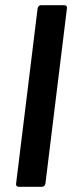

<svg xmlns="http://www.w3.org/2000/svg" viewBox="-20 -720 278 740"><path d="M42 -12 125 -688Q126 -693 129.5 -696.5Q133 -700 138 -700H228Q233 -700 236 -696.5Q239 -693 238 -688L155 -12Q154 -7 150.5 -3.5Q147 0 142 0H52Q47 0 44 -3.5Q41 -7 42 -12Z"/></svg>

Font: Barlow SemiBold
Style: Italic
Weight: 600
Italic angle: -7°
Designer: Jeremy Tribby
Foundry: Tribby Type
Version: Version 1.408